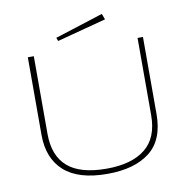

<svg xmlns="http://www.w3.org/2000/svg" viewBox="-85 -852 921 946"><g transform="rotate(-10 375.0 -379.5)"><path d="M377 11Q233 11 161.5 -53Q90 -117 90 -235V-623H120V-234Q120 -125 183 -70Q246 -15 378 -15Q503 -15 571 -69Q639 -123 639 -237V-623H666V-238Q666 -108 589.5 -48.5Q513 11 377 11ZM251 -676 245 -693 486 -770 497 -741Z"/></g></svg>

Font: Inconsolata ExtraExpanded ExtraLight
Style: Regular
Weight: 200
Width: 8
Monospace: yes
Designer: Raph Levien, Cyreal, Brenton Simpson
Foundry: Raph Levien, Cyreal, Google
Version: Version 3.100; ttfautohint (v1.8.4.7-5d5b)